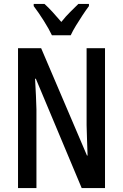

<svg xmlns="http://www.w3.org/2000/svg" viewBox="-20 -1026 627 980"><path d="M516 -66H397L163 -624H159Q162 -574 163.5 -537Q165 -500 166 -468V-66H72V-780H190L424 -232H427Q425 -283 424 -319.5Q423 -356 422 -387V-780H516ZM245 -846Q230 -878 203.5 -920Q177 -962 152 -995V-1006H207Q225 -990 248 -965Q271 -940 293 -914Q317 -944 336.5 -963Q356 -982 380 -1006H434V-995Q419 -975 401.5 -948.5Q384 -922 367.5 -895Q351 -868 341 -846Z"/></svg>

Font: Noto Sans Malayalam UI ExtraCondensed Medium
Style: Regular
Weight: 500
Width: 2
Designer: Jelle Bosma - Monotype Design Team
Foundry: Monotype Imaging Inc.
Version: Version 2.104; ttfautohint (v1.8.4.7-5d5b)